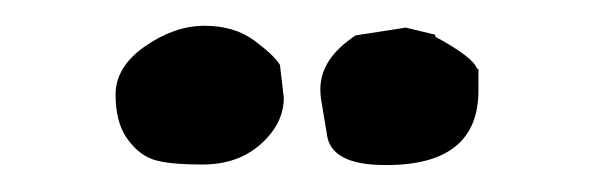

<svg xmlns="http://www.w3.org/2000/svg" viewBox="-20 -648 453 146"><path d="M273.9 -522.5H272.9Q231 -522.5 228.5 -546.4L224.1 -572.8Q223.6 -576.7 223.6 -580.1Q223.6 -603.5 250.5 -621.1L288.6 -627L311 -621.6V-620.1Q339.8 -604.5 342.8 -595.7H343.8V-579.1Q343.8 -522.5 273.9 -522.5ZM195.8 -573.7Q195.8 -554.2 178.5 -538.6Q161.1 -522.9 134 -522.9Q106.9 -522.9 95.9 -526.9Q85 -530.8 76.4 -543Q67.9 -555.2 67.9 -576.2Q67.9 -597.2 90.3 -612.8Q112.8 -628.4 135.5 -628.4Q158.2 -628.4 173.3 -617.2Q188.5 -606 192.9 -598.6Z"/></svg>

Font: Drukaatie burti
Style: Demi
Weight: 600
Version: Version 0.14